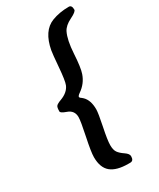

<svg xmlns="http://www.w3.org/2000/svg" viewBox="-224 -811 863 1039"><g transform="rotate(-30 208.0 -291.5)"><path d="M397.5 -739.7Q416 -739.7 416 -711.4Q416 -698.7 375.5 -679Q335 -659.2 320.8 -630.9Q299.8 -588.4 294.9 -504.9Q290 -420.9 278.3 -387.7Q261.2 -337.4 215.3 -306.2Q200.7 -295.9 200.7 -288.6L204.6 -282.7L212.4 -276.9L220.7 -269.5Q249 -241.2 249 -185.1Q249 -161.6 233.2 -85.4Q217.3 -9.3 217.3 21.2Q217.3 51.8 228.3 67.1Q239.3 82.5 262.5 98.1Q285.6 113.8 285.6 128.9Q285.6 157.7 264.2 157.7H252.4Q179.2 157.7 143.8 128.4Q108.4 99.1 108.4 33.7Q108.4 2 126.7 -84.7Q145 -171.4 145 -196.3Q145 -238.3 104 -252.4Q70.3 -264.2 70.3 -274.4Q70.3 -298.3 75.7 -305.9Q81.1 -313.5 95.7 -319.8L106.9 -324.2Q156.7 -342.3 171.9 -379.4Q181.2 -402.3 187.7 -483.4Q194.3 -564.5 197.8 -583Q218.3 -692.9 291 -721.2Q338.9 -739.7 397.5 -739.7Z"/></g></svg>

Font: Averia Serif Libre
Style: Bold Italic
Weight: 700
Italic angle: -6.90001°
Version: Version 1.002